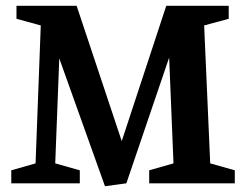

<svg xmlns="http://www.w3.org/2000/svg" viewBox="-20 -634 854 664"><path d="M343 10 185 -432 171 -69 256 -45V0H19V-45L103 -69L121 -546L37 -569V-614H245L401 -146L555 -614H771V-569L686 -546L707 -69L792 -45V0H496V-45L580 -69L565 -435L417 0Z"/></svg>

Font: Manuale
Style: Regular
Weight: 400
Designer: Eduardo Tunni / Pablo Cosgaya
Foundry: Eduardo Tunni / Pablo Cosgaya
Version: Version 1.002